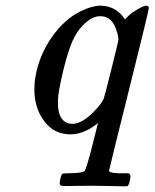

<svg xmlns="http://www.w3.org/2000/svg" viewBox="-20 -462 544 676"><path d="M228 11Q171 11 136 -35Q101 -81 101 -147Q101 -172 105 -193Q118 -267 162 -330.5Q206 -394 265 -423Q305 -442 333 -442Q388 -442 420 -394L429 -403Q439 -413 448 -419Q483 -442 494 -442Q504 -442 504 -434Q504 -425 435 -149Q364 135 364 139Q364 147 398 148Q405 148 409 148H434Q439 155 439.5 157Q440 159 437 175Q433 191 429 193Q425 194 418 194Q404 194 369.5 193Q335 192 309 192Q284 192 250.5 192.5Q217 193 204 193Q194 193 191 188Q189 185 192 169Q196 153 199 150.5Q202 148 219 148Q266 148 277 141Q283 137 305 51L325 -29L316 -22Q272 11 228 11ZM388 -361Q372 -405 333 -405Q302 -405 271 -372Q249 -349 234.5 -316Q220 -283 203 -215Q184 -135 184 -108V-100Q184 -71 191 -56Q204 -26 235 -26Q248 -26 261 -32Q281 -40 307.5 -66Q334 -92 344 -112Q347 -117 372 -217.5Q397 -318 397 -323Q397 -336 388 -361Z"/></svg>

Font: KaTeX_Main
Style: Italic
Weight: 400
Version: Version 1.1; ttfautohint (v1.3)